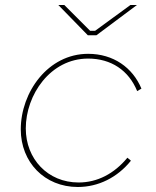

<svg xmlns="http://www.w3.org/2000/svg" viewBox="-20 -740 624 767"><path d="M291 7C373 7 449 -31 503 -98L489 -110C436 -46 369 -11 294 -11C171 -11 83 -105 83 -227C83 -361 181 -506 332 -506C424 -506 494 -459 528 -376L545 -386C510 -470 433 -525 332 -525C172 -525 63 -372 63 -223C63 -92 158 7 291 7ZM331 -599H365L527 -720H501L360 -617H340L237 -720H213Z"/></svg>

Font: Fixel Display 20240404 Thin
Style: Italic
Weight: 100
Italic angle: -10°
Designer: AlfaBravo + MacPaw
Foundry: Kyrylo Tkachov, Marchela Mozhyna, Serhii Makarenko, Maria Weinstein, Zakhar Kryvoshyya
Version: Version 1.211;Glyphs 3.2 (3225)